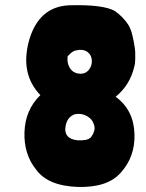

<svg xmlns="http://www.w3.org/2000/svg" viewBox="-20 -729 580 761"><path d="M516 -495Q516 -476 512 -464Q495 -392 439 -346V-345Q510 -293 513 -198Q516 -108 459 -45Q407 15 289 12Q170 8 123 -57Q74 -118 77 -205Q80 -294 140 -352Q59 -436 95 -568Q133 -702 253 -708Q389 -712 436 -685Q470 -660 489 -630Q499 -613 504 -592Q510 -568 514 -541Q516 -527 516 -523ZM249 -507Q248 -507 248 -506V-504Q245 -480 256 -461Q269 -439 295 -437Q318 -435 332 -452Q345 -468 344 -489Q343 -511 327 -523Q309 -536 280 -529Q273 -527 272 -526Q269 -525 260 -518ZM355 -219Q355 -227 354 -230Q348 -251 337 -260Q310 -283 276 -276Q246 -265 240 -229Q233 -191 265 -178Q287 -169 322 -175Q333 -178 337 -182Q341 -184 350 -200Q349 -199 354 -213Z"/></svg>

Font: Londrina Solid
Style: Regular
Weight: 400
Designer: Marcelo Magalhaes
Foundry: Marcelo Magalh„es
Version: Version 1.001 2011